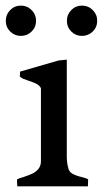

<svg xmlns="http://www.w3.org/2000/svg" viewBox="-37 -655 361 675"><path d="M63.5 -371.1Q51.8 -375 44.4 -378.2Q37.1 -381.3 32.7 -386.2Q32.7 -390.6 33.7 -403.3L168.9 -442.4L197.8 -445.3V-107.4Q197.8 -82.5 202.6 -65.9Q205.1 -51.3 217.8 -44.2Q230.5 -37.1 251.5 -32.2Q252.9 -31.7 261 -29.5Q269 -27.3 272.9 -24.4Q272.9 -16.6 272 0H23.9Q22.9 -8.8 22.9 -24.4Q29.8 -28.3 44.4 -32.2Q63.5 -38.6 75.9 -44.2Q88.4 -49.8 97.7 -60.8Q106.9 -71.8 106.9 -88.4V-345.2Q101.6 -355 91.1 -360.4Q80.6 -365.7 63.5 -371.1ZM36.6 -528.8Q14.2 -528.8 -1.2 -544.2Q-16.6 -559.6 -16.6 -582Q-16.6 -604 -1.2 -619.6Q14.2 -635.3 36.6 -635.3Q58.6 -635.3 74.2 -619.6Q89.8 -604 89.8 -582Q89.8 -559.6 74.2 -544.2Q58.6 -528.8 36.6 -528.8ZM251 -528.8Q229 -528.8 213.6 -544.2Q198.2 -559.6 198.2 -582Q198.2 -604 213.6 -619.6Q229 -635.3 251 -635.3Q273.4 -635.3 289.1 -619.6Q304.7 -604 304.7 -582Q304.7 -559.6 289.1 -544.2Q273.4 -528.8 251 -528.8Z"/></svg>

Font: Radley
Style: Regular
Weight: 400
Designer: Vernon Adams
Foundry: Vernon Adams
Version: Version 1.003; ttfautohint (v1.6)